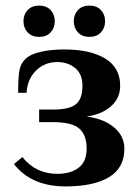

<svg xmlns="http://www.w3.org/2000/svg" viewBox="-20 -657 500 687"><path d="M30 -70 60 -95Q108 -35 185 -35Q233 -35 261.5 -57Q290 -79 290 -125Q290 -174 263.5 -197Q237 -220 170 -220H120V-265H170Q229 -265 252 -284.5Q275 -304 275 -350Q275 -392 249 -413.5Q223 -435 185 -435Q140 -435 109 -404.5Q78 -374 75 -325H45Q45 -377 49 -402.5Q53 -428 70 -445Q88 -463 125 -471.5Q162 -480 210 -480Q303 -480 356.5 -447.5Q410 -415 410 -350Q410 -306 377.5 -277Q345 -248 290 -240Q352 -232 388.5 -201Q425 -170 425 -125Q425 -56 370 -23Q315 10 215 10Q92 10 30 -70ZM64 -581Q64 -605 79 -621Q94 -637 120 -637Q146 -637 161 -621Q176 -605 176 -581Q176 -557 161 -541Q146 -525 120 -525Q94 -525 79 -541Q64 -557 64 -581ZM244 -581Q244 -605 259 -621Q274 -637 300 -637Q326 -637 341 -621Q356 -605 356 -581Q356 -557 341 -541Q326 -525 300 -525Q274 -525 259 -541Q244 -557 244 -581Z"/></svg>

Font: Philosopher
Style: Bold
Weight: 700
Designer: Jovanny Lemonad
Foundry: Jovanny Lemonad
Version: Version 2.000